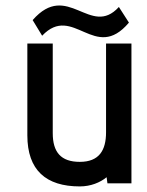

<svg xmlns="http://www.w3.org/2000/svg" viewBox="-20 -657 528 688"><path d="M451 0V-501H360V-183C360 -118 335 -77 266 -77C198 -77 169 -112 169 -180V-501H78V-172C78 -47 145 11 266 11C305 11 339 -3 362 -22L365 0ZM406 -632C304 -520 222 -728 97 -585L131 -529C242 -646 320 -431 442 -576Z"/></svg>

Font: Advent Pro
Style: SemiBold
Weight: 600
Designer: Andreas Kalpakidis
Foundry: Andreas Kalpakidis
Version: Version 2.002 2008